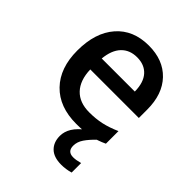

<svg xmlns="http://www.w3.org/2000/svg" viewBox="-215 -670 1006 1006"><g transform="rotate(45 288.0 -166.5)"><path d="M317.9 9.8Q191.9 9.8 120.8 -63.7Q49.8 -137.2 49.8 -266.1Q49.8 -398.4 115.7 -474.1Q181.6 -549.8 296.9 -549.8Q403.8 -549.8 465.8 -484.9Q527.8 -419.9 527.8 -306.2V-244.1H168Q170.4 -165.5 210.4 -123.3Q250.5 -81.1 323.2 -81.1Q371.1 -81.1 412.4 -90.1Q453.6 -99.1 501 -120.1V-26.9Q459 -6.8 416 1.5Q373 9.8 317.9 9.8ZM296.9 -462.9Q242.2 -462.9 209.2 -428.2Q176.3 -393.6 169.9 -327.1H415Q414.1 -394 382.8 -428.5Q351.6 -462.9 296.9 -462.9ZM387.2 101.6Q387.2 145 430.2 145Q451.2 145 481 136.7V207Q447.3 216.8 413.1 216.8Q357.9 216.8 329.6 189.2Q301.3 161.6 301.3 114.7Q301.3 83 319.8 52.7Q338.4 22.5 384.3 -12.2H457Q423.3 20 405.3 46.6Q387.2 73.2 387.2 101.6Z"/></g></svg>

Font: JBL Sans
Style: Semibold
Weight: 600
Version: Version 1.10